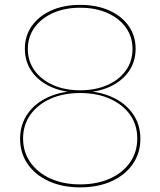

<svg xmlns="http://www.w3.org/2000/svg" viewBox="-20 -780 674 807"><path d="M317 7.5Q241.5 7.5 184.5 -18.8Q127.5 -45 96 -91Q64.5 -137 64.5 -196.5Q64.5 -256 96 -301.5Q127.5 -347 184.5 -372.5Q241.5 -398 317 -398Q393 -398 450 -372.5Q507 -347 538.5 -301.5Q570 -256 570 -196.5Q570 -137 538.5 -91Q507 -45 450 -18.8Q393 7.5 317 7.5ZM317 -5Q388 -5 442.2 -29.5Q496.5 -54 526.8 -97.8Q557 -141.5 557 -198Q557 -254.5 526.8 -297.5Q496.5 -340.5 442.2 -364.8Q388 -389 317 -389Q246 -389 192 -364.8Q138 -340.5 107.5 -297.5Q77 -254.5 77 -198Q77 -141.5 107.5 -97.8Q138 -54 192 -29.5Q246 -5 317 -5ZM317 -391Q247.5 -391 195 -414.5Q142.5 -438 113.5 -479.5Q84.5 -521 84.5 -575Q84.5 -629 113.5 -670.5Q142.5 -712 195 -735.8Q247.5 -759.5 317 -759.5Q387 -759.5 439.5 -735.8Q492 -712 521 -670.5Q550 -629 550 -575Q550 -521 521 -479.5Q492 -438 439.5 -414.5Q387 -391 317 -391ZM317 -400.5Q382 -400.5 431.8 -422.8Q481.5 -445 509.2 -484Q537 -523 537 -574Q537 -625 509.2 -664Q481.5 -703 431.8 -725.2Q382 -747.5 317 -747.5Q252 -747.5 202.5 -725.2Q153 -703 125 -664Q97 -625 97 -574Q97 -523 125 -484Q153 -445 202.5 -422.8Q252 -400.5 317 -400.5Z"/></svg>

Font: Hepta Slab ExtraLight Thin
Style: Regular
Weight: 250
Version: Version 1.102